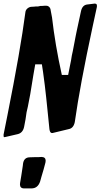

<svg xmlns="http://www.w3.org/2000/svg" viewBox="-66 -766 559 1068"><path d="M33 -20 -36 -4Q-38 -3 -43 -3Q-46 -3 -46 -11V-18L-25 -123Q48 -489 75 -696Q76 -709 85 -717.5Q94 -726 106 -728L124 -729H123Q125 -729 128.5 -729.5Q132 -730 133 -730H145Q146 -730 159 -733H168Q177 -733 181 -734H192Q201 -734 208 -727Q215 -720 216 -708L223 -671V-672Q241 -515 278 -349H313Q315 -359 318.5 -376.5Q322 -394 324.5 -407Q327 -420 329 -429Q333 -458 339 -482L349 -534Q350 -543 354.5 -563Q359 -583 361 -595L385 -706Q393 -738 419 -741Q426 -742 439.5 -743.5Q453 -745 460 -746Q473 -746 473 -736V-728L449 -617Q379 -292 350 -87Q343 -53 317 -48L230 -27Q229 -26 223 -26Q212 -26 209 -47L197 -165Q195 -190 191 -223L183 -293Q172 -380 167 -408H130Q129 -402 120 -351Q100 -222 89 -173Q81 -145 76 -102L68 -60Q61 -27 33 -20ZM109 282H68Q45 282 45 259Q45 252 46 250L52 214Q56 186 61 155Q61 148 62 145Q67 109 100 109Q121 109 131 108H148Q160 108 166 107Q188 108 188 128Q188 133 187 137L185 145Q179 170 164 219L161 230Q159 234 157 244Q144 282 109 282Z"/></svg>

Font: Bangerz Fix
Style: Regular
Weight: 400
Designer: vernon adams
Foundry: Vernon Adams
Version: Version 2.10;December 28, 2023;FontCreator 13.0.0.2683 64-bi